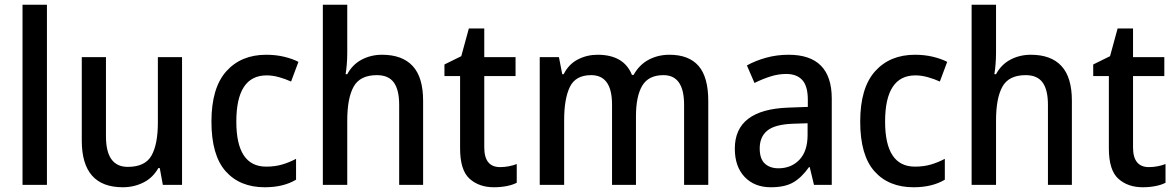

<svg xmlns="http://www.w3.org/2000/svg" viewBox="-20 -780 4959 810"><path d="M178 0H75V-760H178Z M748 -539V0H667L654 -71H648Q625 -30 585 -10Q545 10 498 10Q325 10 325 -187V-539H427V-205Q427 -76 519 -76Q592 -76 619 -123.5Q646 -171 646 -263V-539Z M1097 10Q992 10 932 -57.5Q872 -125 872 -267Q872 -409 934.5 -479Q997 -549 1103 -549Q1144 -549 1179 -540.5Q1214 -532 1239 -519L1208 -436Q1184 -447 1157 -454.5Q1130 -462 1105 -462Q977 -462 977 -267Q977 -77 1103 -77Q1140 -77 1170.5 -86Q1201 -95 1229 -110V-22Q1176 10 1097 10Z M1445 -558Q1445 -533 1443 -508.5Q1441 -484 1438 -467H1445Q1467 -508 1506 -528.5Q1545 -549 1592 -549Q1677 -549 1721 -501.5Q1765 -454 1765 -355V0H1664V-338Q1664 -401 1641.5 -432Q1619 -463 1570 -463Q1499 -463 1472 -414.5Q1445 -366 1445 -272V0H1342V-760H1445Z M2090 -75Q2108 -75 2126.5 -78.5Q2145 -82 2160 -88V-9Q2143 0 2117.5 5Q2092 10 2064 10Q2001 10 1961 -26Q1921 -62 1921 -154V-459H1855V-508L1926 -543L1958 -660H2023V-539H2155V-459H2023V-158Q2023 -75 2090 -75Z M2804 -549Q2886 -549 2927 -502Q2968 -455 2968 -354V0H2866V-338Q2866 -463 2779 -463Q2716 -463 2689.5 -418.5Q2663 -374 2663 -290V0H2562V-339Q2562 -463 2474 -463Q2408 -463 2384 -413Q2360 -363 2360 -273V0H2257V-539H2338L2352 -467H2358Q2379 -509 2417.5 -529Q2456 -549 2501 -549Q2612 -549 2646 -464H2653Q2677 -507 2716.5 -528Q2756 -549 2804 -549Z M3307 -549Q3489 -549 3489 -364V0H3414L3396 -75H3393Q3362 -31 3326.5 -10.5Q3291 10 3232 10Q3163 10 3121.5 -33.5Q3080 -77 3080 -153Q3080 -318 3306 -326L3388 -329V-359Q3388 -417 3364.5 -442.5Q3341 -468 3297 -468Q3263 -468 3229 -457Q3195 -446 3163 -430L3131 -504Q3167 -524 3212 -536.5Q3257 -549 3307 -549ZM3325 -258Q3248 -255 3216.5 -228.5Q3185 -202 3185 -154Q3185 -110 3206.5 -90Q3228 -70 3264 -70Q3318 -70 3352.5 -106Q3387 -142 3387 -211V-260Z M3834 10Q3729 10 3669 -57.5Q3609 -125 3609 -267Q3609 -409 3671.5 -479Q3734 -549 3840 -549Q3881 -549 3916 -540.5Q3951 -532 3976 -519L3945 -436Q3921 -447 3894 -454.5Q3867 -462 3842 -462Q3714 -462 3714 -267Q3714 -77 3840 -77Q3877 -77 3907.5 -86Q3938 -95 3966 -110V-22Q3913 10 3834 10Z M4182 -558Q4182 -533 4180 -508.5Q4178 -484 4175 -467H4182Q4204 -508 4243 -528.5Q4282 -549 4329 -549Q4414 -549 4458 -501.5Q4502 -454 4502 -355V0H4401V-338Q4401 -401 4378.5 -432Q4356 -463 4307 -463Q4236 -463 4209 -414.5Q4182 -366 4182 -272V0H4079V-760H4182Z M4827 -75Q4845 -75 4863.5 -78.5Q4882 -82 4897 -88V-9Q4880 0 4854.5 5Q4829 10 4801 10Q4738 10 4698 -26Q4658 -62 4658 -154V-459H4592V-508L4663 -543L4695 -660H4760V-539H4892V-459H4760V-158Q4760 -75 4827 -75Z"/></svg>

Font: Noto Sans Thai SemCond Med
Style: Regular
Weight: 500
Width: 4
Designer: Monotype Design Team
Foundry: Monotype Imaging Inc.
Version: Version 2.002; ttfautohint (v1.8.4.7-5d5b)